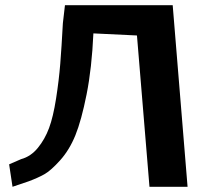

<svg xmlns="http://www.w3.org/2000/svg" viewBox="-20 -716 821 736"><path d="M699 0H553L505 -580L338 -588Q332 -455 312 -354.5Q292 -254 269 -197.5Q246 -141 210.5 -101.5Q175 -62 150 -48Q125 -34 90 -21L28 0L15 -86L61 -106Q98 -116 125 -149Q152 -182 168 -225Q184 -268 195 -338.5Q206 -409 211 -471.5Q216 -534 221 -627L229 -696H642Z"/></svg>

Font: Coval
Style: ExtraBold
Weight: 800
Foundry: Context Ltd
Version: Version 001.000